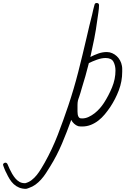

<svg xmlns="http://www.w3.org/2000/svg" viewBox="-430 -793 818 1254"><path d="M368.2 -324.2Q368.2 -261.7 346.2 -203.6Q324.2 -145.5 290 -93.8Q273.4 -69.3 254.4 -46.4Q235.4 -23.4 212.9 -5.9Q190.4 11.7 163.6 22.5Q136.7 33.2 105.5 33.2Q101.6 33.2 92.8 32.7Q84 32.2 81.1 31.2Q66.4 26.4 54.2 15.1Q42 3.9 35.2 -9.8Q6.8 69.3 -25.4 145.5Q-57.6 221.7 -101.6 293Q-115.2 315.4 -129.9 337.9Q-144.5 360.4 -162.1 379.9Q-178.7 398.4 -198.2 412.6Q-217.8 426.8 -241.2 434.6Q-243.2 435.5 -250.5 438Q-257.8 440.4 -259.8 440.4Q-285.2 440.4 -305.2 432.1Q-325.2 423.8 -340.3 409.7Q-355.5 395.5 -367.2 376.5Q-378.9 357.4 -388.7 335.9Q-390.6 333 -394 325.7Q-397.5 318.4 -400.9 309.6Q-404.3 300.8 -407.2 293Q-410.2 285.2 -410.2 283.2Q-410.2 277.3 -405.3 273.4Q-400.4 269.5 -394.5 269.5Q-386.7 269.5 -381.8 277.3Q-377.9 285.2 -374.5 293.9Q-371.1 302.7 -367.2 310.5Q-360.4 325.2 -351.1 341.3Q-341.8 357.4 -330.1 371.6Q-318.4 385.7 -303.2 394.5Q-288.1 403.3 -269.5 403.3Q-268.6 403.3 -267.6 403.8Q-266.6 404.3 -264.6 403.3Q-242.2 397.5 -223.6 383.3Q-205.1 369.1 -189.9 350.1Q-174.8 331.1 -162.1 310.1Q-149.4 289.1 -138.7 270.5Q-88.9 181.6 -52.7 87.9Q-16.6 -5.9 15.6 -101.6Q52.7 -211.9 81.1 -323.2Q109.4 -434.6 135.7 -547.9Q144.5 -585.9 153.3 -623.5Q162.1 -661.1 171.9 -698.2Q175.8 -714.8 179.2 -731Q182.6 -747.1 187.5 -762.7Q190.4 -773.4 201.2 -773.4Q216.8 -773.4 216.8 -758.8Q216.8 -739.3 212.4 -710Q208 -680.7 205.1 -660.2Q197.3 -599.6 185.5 -540Q173.8 -480.5 160.2 -420.9Q184.6 -433.6 211.9 -443.4Q239.3 -453.1 267.6 -453.1Q286.1 -453.1 302.7 -445.8Q319.3 -438.5 332.5 -426.3Q345.7 -414.1 354.5 -397.5Q363.3 -380.9 366.2 -363.3Q368.2 -353.5 368.2 -343.8Q368.2 -334 368.2 -324.2ZM324.2 -332Q324.2 -365.2 311 -389.6Q297.9 -414.1 259.8 -414.1Q233.4 -414.1 203.6 -403.3Q173.8 -392.6 150.4 -380.9Q128.9 -294.9 103.5 -214.8Q99.6 -201.2 95.7 -187.5Q91.8 -173.8 86.9 -160.2Q85 -154.3 82.5 -147.9Q80.1 -141.6 79.1 -136.7Q76.2 -123 76.2 -108.4Q76.2 -93.8 76.2 -80.1Q76.2 -74.2 76.2 -64.5Q76.2 -54.7 77.6 -45.9Q79.1 -37.1 83 -29.8Q86.9 -22.5 94.7 -20.5Q98.6 -19.5 106.4 -19.5Q127.9 -19.5 148.9 -29.3Q169.9 -39.1 188.5 -53.7Q207 -68.4 222.7 -86.4Q238.3 -104.5 249 -121.1Q279.3 -168 301.8 -222.2Q324.2 -276.4 324.2 -332Z"/></svg>

Font: Calligraffitti
Style: Regular
Weight: 400
Designer: Dathan Boardman
Foundry: Open Window
Version: Version 1.002